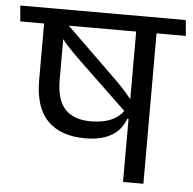

<svg xmlns="http://www.w3.org/2000/svg" viewBox="-68 -680 732 728"><g transform="rotate(5 298.0 -316.0)"><path d="M504 -593.5H426.5V0H504ZM374.5 -572.5H615.5L610 -632.5H369ZM-14.5 -572.5H584.5L579 -632.5H-20ZM268.5 -152.5Q312.5 -152.5 343.5 -163.5Q374.5 -174.5 393.8 -194.5Q413 -214.5 422 -240.5H430L427 -308.5Q413.5 -263.5 378.2 -241Q343 -218.5 283.5 -218.5Q220 -218.5 186.8 -253.2Q153.5 -288 153.5 -364.5V-593H76V-357Q76 -253 125.8 -202.8Q175.5 -152.5 268.5 -152.5ZM134.5 -550.5Q149.5 -522 171.5 -497.8Q193.5 -473.5 225.5 -443L431 -246.5L451 -281Q437.5 -301.5 422.2 -320.2Q407 -339 390.2 -357Q373.5 -375 354.5 -393L149.5 -592.5Z"/></g></svg>

Font: Anek Devanagari Medium
Style: Regular
Weight: 400
Version: Version 1.003